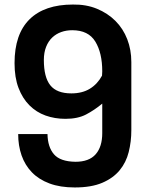

<svg xmlns="http://www.w3.org/2000/svg" viewBox="-20 -812 640 845"><path d="M298 -679Q272 -679 249.5 -671Q227 -663 210 -647Q193 -631 183 -606Q173 -581 173 -548Q173 -472 201.5 -436.5Q230 -401 294 -401Q342 -401 375.5 -421.5Q409 -442 429 -479Q429 -484 429.5 -488.5Q430 -493 430 -498Q430 -579 399.5 -629Q369 -679 298 -679ZM430 -356Q395 -327 358.5 -308Q322 -289 268 -289Q221 -289 180.5 -303.5Q140 -318 109.5 -348.5Q79 -379 61.5 -425Q44 -471 44 -534Q44 -662 110 -727Q176 -792 301 -792Q359 -793 406.5 -773.5Q454 -754 488 -720Q522 -686 540 -639.5Q558 -593 558 -539V-239Q558 -189 546.5 -143Q535 -97 506.5 -62.5Q478 -28 430 -7.5Q382 13 309 13Q245 13 198 -4.5Q151 -22 120.5 -53.5Q90 -85 75 -128Q60 -171 60 -222H189Q190 -165 217.5 -133Q245 -101 312 -100Q372 -100 401 -133Q430 -166 430 -226Z"/></svg>

Font: Tanohe Sans SemiBold
Style: Regular
Weight: 600
Designer: Village Type and Design LLC & Cristiano Sobral
Foundry: Cooper Hewitt Smithsonian Design Museum
Version: Version 1.00;September 29, 2021;FontCreator 13.0.0.2655 64-b